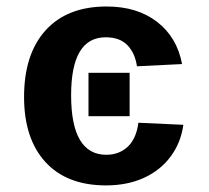

<svg xmlns="http://www.w3.org/2000/svg" viewBox="-20 -558 640 588"><path d="M251 -202.1V-335H377V-202.1ZM304.7 9.8Q184.6 9.8 119.1 -61.8Q53.7 -133.3 53.7 -261.2Q53.7 -392.1 119.6 -465.1Q185.5 -538.1 306.6 -538.1Q399.9 -538.1 460.9 -491.2Q522 -444.3 537.6 -361.8L399.4 -355Q393.6 -395.5 370.1 -419.7Q346.7 -443.8 303.7 -443.8Q197.8 -443.8 197.8 -266.6Q197.8 -84 305.7 -84Q344.7 -84 371.1 -108.6Q397.5 -133.3 403.8 -182.1L541.5 -175.8Q534.2 -121.6 502.9 -79.1Q471.7 -36.6 420.9 -13.4Q370.1 9.8 304.7 9.8Z"/></svg>

Font: Cousine
Style: Bold
Weight: 700
Monospace: yes
Designer: Steve Matteson
Foundry: Ascender Corporation
Version: Version 1.20